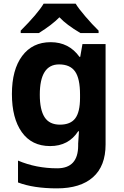

<svg xmlns="http://www.w3.org/2000/svg" viewBox="-20 -786 673 1046"><path d="M555.2 1Q555.2 118.7 486.6 179.4Q418 240.2 290.3 240.2Q162.6 240.2 78.1 208V88.9Q177.2 130.9 291.5 130.9Q405.8 130.9 405.8 6.8V-3.9L410.2 -70.8H405.8Q353.5 9.8 253.2 9.8Q152.8 9.8 98.9 -65.9Q44.9 -141.6 44.9 -273.9Q44.9 -406.2 100.8 -481.2Q156.7 -556.2 256.1 -556.2Q355.5 -556.2 413.1 -476.1H417L429.2 -545.9H555.2ZM416 -252.9V-271Q416 -358.4 388.9 -396.7Q361.8 -435.1 301.8 -435.1Q196.8 -435.1 196.8 -270Q196.8 -188 222.9 -147.5Q249 -106.9 306.6 -106.9Q364.3 -106.9 390.1 -141.4Q416 -175.8 416 -252.9ZM92.8 -606V-619.1Q185.1 -711.4 217.8 -766.1H392.1Q407.2 -740.7 444.6 -697Q481.9 -653.3 517.1 -619.1V-606H418Q341.3 -651.4 303.7 -691.9Q265.6 -652.3 191.9 -606Z"/></svg>

Font: NotoSans-Bold
Style: Bold
Weight: 700
Designer: Monotype Design team
Foundry: Monotype Imaging Inc.
Version: Version 1.04